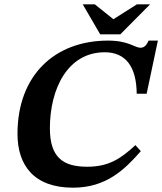

<svg xmlns="http://www.w3.org/2000/svg" viewBox="-20 -857 751 889"><path d="M318 12C473 12 558 -73 632 -157L607 -185C538 -121 482 -85 384 -85C273 -85 211 -127 211 -263C211 -447 294 -615 465 -615C562 -615 612 -548 613 -423H659L711 -669H668C661 -654 652 -636 631 -636C602 -636 577 -669 480 -669C234 -669 61 -509 61 -237C61 -92 137 12 318 12ZM537 -698 675 -837H614L505 -768L419 -837H363L444 -698Z"/></svg>

Font: STIX Two Text
Style: Bold Italic
Weight: 700
Italic angle: -12°
Designer: Ross Mills, John Hudson & Paul Hanslow, Tiro Typeworks Ltd; with prior portions MicroPress Inc. and Coen Hoffman, Elsevi
Foundry: Tiro Typeworks Ltd
Version: Version 2.13 b171